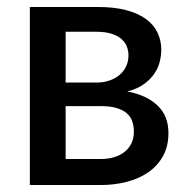

<svg xmlns="http://www.w3.org/2000/svg" viewBox="-20 -530 540 550"><path d="M268 -74.5Q312 -74.5 337.8 -95.8Q363.5 -117 363.5 -153Q363.5 -168.5 359 -182Q354.5 -195.5 343.5 -205.2Q332.5 -215 314.2 -220.5Q296 -226 268.5 -226H168V-74.5ZM168 -439V-293.5H256.5Q276.5 -293.5 293.2 -299.2Q310 -305 322.2 -315.2Q334.5 -325.5 341.2 -339.8Q348 -354 348 -371.5Q348 -384 343.5 -396.2Q339 -408.5 328.2 -418Q317.5 -427.5 300 -433.2Q282.5 -439 256.5 -439ZM260 -510Q307.5 -510 342 -500.8Q376.5 -491.5 398.8 -475Q421 -458.5 431.5 -436Q442 -413.5 442 -387.5Q442 -371 437.5 -353Q433 -335 422 -318.8Q411 -302.5 392.2 -289Q373.5 -275.5 344.5 -268Q399 -258 430.8 -228.2Q462.5 -198.5 462.5 -149Q462.5 -111 447 -83Q431.5 -55 404.8 -36.5Q378 -18 342.8 -9Q307.5 0 268.5 0H65.5V-510Z"/></svg>

Font: Lato SemiBold
Style: Regular
Weight: 600
Designer: Lukasz Dziedzic with Adam Twardoch and Botio Nikoltchev
Foundry: tyPoland Lukasz Dziedzic
Version: Version 2.015; 2015-08-06; http://www.latofonts.com/